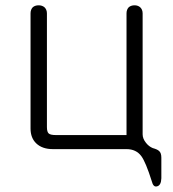

<svg xmlns="http://www.w3.org/2000/svg" viewBox="-20 -559 648 721"><path d="M94.7 -508.8V-76.2Q94.7 -41 116.2 -20.5Q138.7 1 178.7 1H455.1Q491.2 1 510.7 27.3Q527.3 49.8 549.8 121.1Q555.7 145.5 570.3 140.6Q585 136.7 585.9 110.4V33.2Q585.9 14.6 577.1 7.8Q571.3 2 553.7 -2.9Q539.1 -8.8 528.3 -22.5Q515.6 -38.1 515.6 -54.7V-508.8Q515.6 -523.4 505.9 -532.2Q497.1 -539.1 485.4 -539.1Q472.7 -539.1 463.9 -532.2Q455.1 -523.4 455.1 -508.8V-51.8H190.4Q169.9 -51.8 163.1 -57.6Q156.2 -63.5 156.2 -82V-508.8Q156.2 -523.4 146.5 -532.2Q137.7 -539.1 125 -539.1Q112.3 -539.1 103.5 -532.2Q94.7 -523.4 94.7 -508.8Z"/></svg>

Font: Gulim
Style: Regular
Weight: 400
Version: Version 2.21